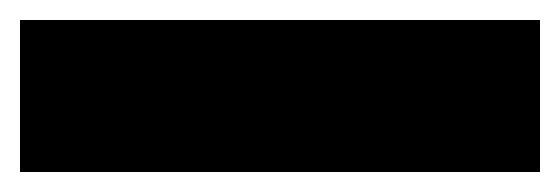

<svg xmlns="http://www.w3.org/2000/svg" viewBox="-20 -20 560 192"><path d="M520 0V152H0V0Z"/></svg>

Font: Fivo Sans Modern ExtBlk
Style: Regular
Weight: 950
Designer: Alexander Slobzheninov
Foundry: Alexander Slobzheninov
Version: 1.0